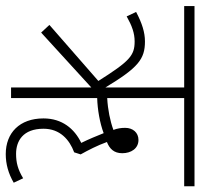

<svg xmlns="http://www.w3.org/2000/svg" viewBox="-34 -628 680 651"><g transform="rotate(90 305.5 -302.0)"><path d="M90 -102 276 -272V0H312V-292C350 -293 397 -301 431 -314C439 -294 452 -262 464 -238C416 -215 381 -173 381 -110C381 -29 430 18 502 18C536 18 568 9 599 -9L584 -41C554 -23 531 -17 501 -17C458 -17 416 -40 416 -110C416 -166 453 -198 496 -214L503 -236C488 -263 473 -292 461 -325C484 -334 499 -349 499 -377C499 -407 483 -432 454 -432C429 -432 413 -413 413 -387C413 -373 415 -360 420 -347C390 -336 351 -328 312 -326V-587H611V-622H0V-587H276V-320C209 -431 180 -454 120 -454C89 -454 58 -444 20 -424L35 -392C67 -410 92 -419 120 -419C168 -419 187 -402 254 -296L64 -130Z"/></g></svg>

Font: Noto Sans ExtraCondensed ExtraLight
Style: Regular
Weight: 200
Width: 2
Designer: Monotype Design Team
Foundry: Monotype Imaging Inc.
Version: Version 2.013